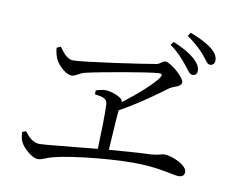

<svg xmlns="http://www.w3.org/2000/svg" viewBox="-82 -903 1164 974"><g transform="rotate(10 500.0 -416.0)"><path d="M734 -721C777 -690 801 -662 822 -636C843 -611 854 -590 869 -590C883 -590 893 -598 893 -614C893 -634 883 -652 858 -675C834 -696 796 -718 747 -738ZM532 -348C636 -405 728 -475 768 -504C786 -516 825 -520 825 -543C825 -570 749 -633 724 -633C708 -633 701 -617 682 -613C629 -603 314 -557 261 -557C227 -557 205 -592 187 -615L167 -606C169 -580 176 -560 182 -547C195 -520 236 -480 266 -480C285 -480 303 -498 328 -505C401 -523 653 -567 701 -569C717 -569 721 -564 712 -550C690 -515 615 -448 540 -391C540 -394 540 -396 539 -398C536 -417 476 -437 451 -437C435 -437 416 -433 400 -427V-407C440 -402 463 -396 465 -369C468 -321 465 -213 462 -137C321 -124 194 -110 167 -110C132 -110 109 -135 88 -162L69 -155C71 -128 74 -113 82 -100C93 -78 140 -33 170 -33C193 -33 210 -47 248 -56C351 -83 587 -104 696 -98C797 -94 863 -72 889 -72C908 -72 919 -81 919 -98C919 -133 840 -168 799 -168C787 -168 774 -159 731 -156C668 -154 593 -148 518 -142C523 -216 528 -307 532 -346ZM812 -781C855 -750 878 -729 901 -703C923 -679 931 -656 948 -656C963 -656 972 -667 972 -682C972 -702 961 -722 934 -743C910 -761 874 -780 824 -799Z"/></g></svg>

Font: Noto Serif CJK JP
Style: Regular
Weight: 400
Designer: Ryoko NISHIZUKA 西塚涼子 (kana & ideographs); Frank Grießhammer (Latin, Greek & Cyrillic); Wenlong ZHANG 张文龙 (bopomofo); San
Foundry: Adobe Systems Incorporated
Version: Version 1.000;PS 1;hotconv 16.6.53;makeotf.lib2.5.65590